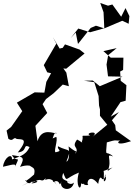

<svg xmlns="http://www.w3.org/2000/svg" viewBox="-20 -1194 897 1285"><path d="M704 -825 693 -762 703 -683 800 -681 648 -617 601 -655 542 -654 611 -644 640 -551 644 -462 649 -488V-419L698 -359L599 -278C655 -325 538 -305 584 -287C502 -281 547 -299 528 -245C538 -230 514 -253 496 -260C452 -202 516 -214 484 -164C490 -201 512 -154 439 -214C447 -156 441 -117 424 -112C463 -212 443 -175 368 -215C361 -190 404 -186 353 -175C336 -175 370 -259 356 -278C254 -236 278 -197 305 -219C340 -251 335 -318 360 -303C345 -295 261 -347 231 -249L217 -352L296 -438L265 -497L288 -531L339 -570L400 -628L441 -617L424 -708L404 -736L423 -734L546 -836L513 -862L415 -897L400 -874L379 -869L333 -947L357 -902L273 -758L296 -710L322 -704L290 -646L282 -601L277 -574L212 -576L93 -507L129 -450L55 -345L24 -320L36 -265C70 -241 68 -284 92 -264C119 -259 180 -275 99 -174C169 -180 129 -235 178 -210C151 -149 98 -144 60 -127C63 -173 8 -142 0 -78C49 -87 98 -109 78 -72C122 -168 91 -96 60 -156C135 -144 149 -144 114 -77C206 -108 202 -46 170 -122C164 -57 225 -97 208 -26C167 12 138 28 153 11C159 57 233 15 219 -2C159 67 230 -6 125 50C241 -8 257 29 190 34C267 -19 247 39 287 -2C267 36 315 -39 364 53C331 -4 331 -7 335 24C391 -3 371 76 393 17C367 73 460 98 475 28C442 58 402 0 455 27C389 5 392 0 403 -37C432 31 410 1 508 -39C482 49 522 95 523 32C531 43 547 39 563 -2C518 23 535 50 571 44C555 32 578 -38 637 37C648 -35 666 8 662 4C694 15 685 -62 681 -6C688 -27 697 13 676 20C670 5 686 -80 659 -45C750 -75 748 -87 700 -49C736 -126 679 -170 737 -147C687 -194 686 -130 695 -241C770 -262 730 -252 795 -253C773 -262 734 -208 857 -249L755 -322L751 -357L729 -389L776 -444L721 -413L787 -511L821 -520L826 -624L788 -653L784 -715L804 -726L806 -808H721L672 -852L761 -872ZM487 -976 502 -900 587 -1007 622 -1022 678 -1004 798 -1055 841 -1035 846 -1086 820 -1140 791 -1082 732 -1164 703 -1156 651 -1174 673 -1112 678 -1005 583 -978 504 -1003 453 -939Z"/></svg>

Font: Hussar Lance
Style: Italic
Weight: 700
Foundry: Cannot Into Space Fonts, PlusOne Fonts
Version: Version 2.27